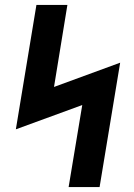

<svg xmlns="http://www.w3.org/2000/svg" viewBox="-20 -755 540 775"><path d="M257 0 312 -331 44 -233 127 -735H252L198 -404L465 -502L382 0Z"/></svg>

Font: Iosevka Curly Slab Extrabold
Style: Italic
Weight: 800
Italic angle: -9°
Monospace: yes
Designer: Belleve Invis
Foundry: Belleve Invis
Version: Version 22.1.2; ttfautohint (v1.8.4)